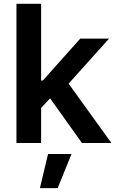

<svg xmlns="http://www.w3.org/2000/svg" viewBox="-20 -747 609 1003"><path d="M65.9 0V-727.1H194.8V-326.2H203.6L399.4 -545.4H549.8L338.4 -310.1L562 0H408.2L241.7 -233.4L194.8 -183.1V0ZM188.5 235.8 231 57.6H353.5L281.2 235.8Z"/></svg>

Font: Interop SemBd
Style: Regular
Weight: 600
Designer: Rasmus Andersson, Google, Jang Haemin
Foundry: jhaemin
Version: Version 1.007